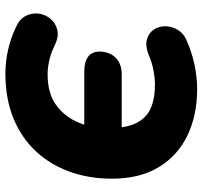

<svg xmlns="http://www.w3.org/2000/svg" viewBox="-40 -716 767 728"><g transform="rotate(90 344.0 -352.5)"><path d="M259 11Q215 11 170 1Q125 -9 86 -28Q54 -41 41.5 -65Q29 -89 32 -114Q35 -139 51 -159Q67 -179 93 -185.5Q119 -192 150 -177Q178 -163 207 -156Q236 -149 263 -149Q340 -149 387 -187.5Q434 -226 453 -288H253Q176 -288 176 -347Q177 -385 200 -407.5Q223 -430 262 -430H463Q455 -492 417 -524Q379 -556 299 -556Q277 -556 247.5 -550.5Q218 -545 193 -534Q157 -519 132 -525Q107 -531 93.5 -550.5Q80 -570 80 -595Q80 -620 94 -643Q108 -666 138 -678Q182 -697 228.5 -706.5Q275 -716 318 -716Q417 -716 493.5 -679.5Q570 -643 614 -571Q658 -499 658 -392Q658 -307 632 -234Q606 -161 555.5 -106Q505 -51 430.5 -20Q356 11 259 11Z"/></g></svg>

Font: Nunito Black
Style: Italic
Weight: 900
Italic angle: -9°
Designer: Vernon Adams
Foundry: Vernon Adams
Version: Version 3.601; ttfautohint (v1.8.2.53-6de2)